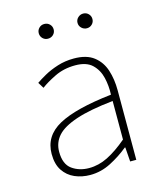

<svg xmlns="http://www.w3.org/2000/svg" viewBox="-112 -815 760 909"><g transform="rotate(-15 268.0 -360.5)"><path d="M218 13Q177 13 142.5 -2Q108 -17 87 -48.5Q66 -80 66 -130Q66 -218 149 -263.5Q232 -309 410 -329Q412 -372 402.5 -412.5Q393 -453 365 -480Q337 -507 282 -507Q226 -507 181 -485Q136 -463 110 -443L92 -472Q109 -484 137.5 -500Q166 -516 203.5 -528Q241 -540 284 -540Q346 -540 381.5 -512.5Q417 -485 431.5 -440Q446 -395 446 -341V0H416L411 -70H408Q368 -37 319.5 -12Q271 13 218 13ZM221 -20Q268 -20 313 -42.5Q358 -65 410 -109V-298Q296 -286 228.5 -263.5Q161 -241 132 -208.5Q103 -176 103 -131Q103 -70 138 -45Q173 -20 221 -20ZM191 -662Q176 -662 165.5 -672.5Q155 -683 155 -698Q155 -713 165.5 -723.5Q176 -734 191 -734Q207 -734 217.5 -723.5Q228 -713 228 -698Q228 -683 217.5 -672.5Q207 -662 191 -662ZM382 -662Q367 -662 356 -672.5Q345 -683 345 -698Q345 -713 356 -723.5Q367 -734 382 -734Q397 -734 407.5 -723.5Q418 -713 418 -698Q418 -683 407.5 -672.5Q397 -662 382 -662Z"/></g></svg>

Font: Noto Sans TC Thin
Style: Regular
Weight: 100
Designer: Ryoko NISHIZUKA 西塚涼子 (kana, bopomofo & ideographs); Paul D. Hunt (Latin, Greek & Cyrillic); Sandoll Communications 산돌커뮤니
Foundry: Adobe
Version: Version 2.004-H2;hotconv 1.0.118;makeotfexe 2.5.65603